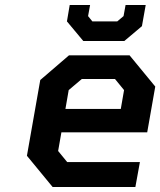

<svg xmlns="http://www.w3.org/2000/svg" viewBox="-20 -743 637 763"><path d="M311 -580 246 -658 257 -723H338L330 -679L347 -658H446L471 -679L479 -723H559L544 -639L474 -580ZM189 0 87 -124 140 -425 254 -523H495L597 -399L565 -217H224L211 -143L247 -99H536L518 0ZM240 -310H460L473 -385L437 -429H305L253 -385Z"/></svg>

Font: Tomorrow Medium
Style: Italic
Weight: 500
Italic angle: -10°
Designer: Tony de Marco, Monica Rizzolli
Foundry: Just in Type
Version: Version 2.002